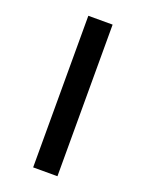

<svg xmlns="http://www.w3.org/2000/svg" viewBox="-135 -772 637 839"><g transform="rotate(20 183.5 -352.5)"><path d="M127 0V-705H240V0Z"/></g></svg>

Font: Nunito Sans 7pt Expanded Medium
Style: Regular
Weight: 500
Width: 7
Designer: Vernon Adams
Foundry: Vernon Adams
Version: Version 3.101;gftools[0.9.27]